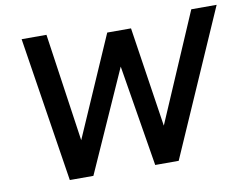

<svg xmlns="http://www.w3.org/2000/svg" viewBox="-76 -803 1171 910"><g transform="rotate(-10 509.5 -348.5)"><path d="M189.5 0H303L520.5 -487.5L600.5 0H713.5L1019 -697H897L673 -176.5L600 -657.5H485.5L275.5 -176.5L200 -697H80.5Z"/></g></svg>

Font: HK Grotesk SemiBold
Style: Italic
Weight: 600
Italic angle: -16°
Designer: Alfredo Marco Pradil
Foundry: Hanken Design Co.
Version: Version 3.001;FEAKit 1.0